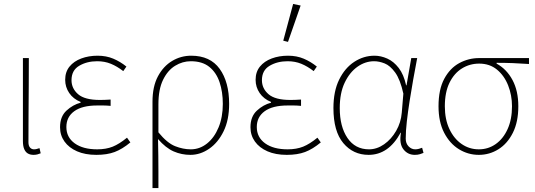

<svg xmlns="http://www.w3.org/2000/svg" viewBox="-20 -772 2710 972"><path d="M150 12Q133 12 121 5Q109 -2 102.5 -17.5Q96 -33 96 -58V-478H126Q126 -406 125.5 -335.5Q125 -265 124.5 -194.5Q124 -124 124 -52Q124 -34 132 -25Q140 -16 152 -16Q159 -16 165 -17.5Q171 -19 180 -22L186 4Q179 7 170 9.5Q161 12 150 12Z M468 12Q411 12 370 -6Q329 -24 306.5 -55.5Q284 -87 284 -128Q284 -182 316.5 -212Q349 -242 388 -252V-256Q351 -271 330.5 -301Q310 -331 310 -368Q310 -408 332 -435Q354 -462 391.5 -476Q429 -490 474 -490Q518 -490 553.5 -475Q589 -460 620 -435L604 -412Q573 -436 541.5 -449Q510 -462 472 -462Q420 -462 381 -439Q342 -416 342 -366Q342 -324 375.5 -295Q409 -266 486 -266Q500 -266 510.5 -266.5Q521 -267 540 -268V-236Q519 -238 504 -238Q489 -238 472 -238Q396 -238 356 -209Q316 -180 316 -129Q316 -77 358 -46.5Q400 -16 472 -16Q517 -16 550.5 -29.5Q584 -43 623 -75L640 -51Q599 -17 560.5 -2.5Q522 12 468 12Z M752 180V-257Q752 -334 779.5 -385.5Q807 -437 851.5 -463.5Q896 -490 948 -490Q1044 -490 1092 -423.5Q1140 -357 1140 -246Q1140 -165 1112 -107.5Q1084 -50 1039 -19Q994 12 944 12Q899 12 859 -5.5Q819 -23 780 -68Q781 -20 781.5 18Q782 56 782 94Q782 132 782 180ZM946 -16Q991 -16 1028 -45.5Q1065 -75 1086.5 -127Q1108 -179 1108 -246Q1108 -307 1091.5 -356Q1075 -405 1039.5 -433.5Q1004 -462 946 -462Q904 -462 866.5 -439Q829 -416 805.5 -368Q782 -320 782 -244V-102Q826 -48 866.5 -32Q907 -16 946 -16Z M1432 12Q1375 12 1334 -6Q1293 -24 1270.5 -55.5Q1248 -87 1248 -128Q1248 -182 1280.5 -212Q1313 -242 1352 -252V-256Q1315 -271 1294.5 -301Q1274 -331 1274 -368Q1274 -408 1296 -435Q1318 -462 1355.5 -476Q1393 -490 1438 -490Q1482 -490 1517.5 -475Q1553 -460 1584 -435L1568 -412Q1537 -436 1505.5 -449Q1474 -462 1436 -462Q1384 -462 1345 -439Q1306 -416 1306 -366Q1306 -324 1339.5 -295Q1373 -266 1450 -266Q1464 -266 1474.5 -266.5Q1485 -267 1504 -268V-236Q1483 -238 1468 -238Q1453 -238 1436 -238Q1360 -238 1320 -209Q1280 -180 1280 -129Q1280 -77 1322 -46.5Q1364 -16 1436 -16Q1481 -16 1514.5 -29.5Q1548 -43 1587 -75L1604 -51Q1563 -17 1524.5 -2.5Q1486 12 1432 12ZM1438 -560 1414 -566 1464 -752 1502 -744Z M1846 12Q1768 12 1718 -47.5Q1668 -107 1668 -225Q1668 -310 1697 -369Q1726 -428 1773.5 -459Q1821 -490 1876 -490Q1908 -490 1940.5 -475.5Q1973 -461 1998.5 -428Q2024 -395 2036 -340H2038L2062 -478H2092Q2082 -426 2072 -370Q2062 -314 2053.5 -259.5Q2045 -205 2039.5 -156.5Q2034 -108 2034 -70Q2034 -46 2048.5 -31Q2063 -16 2082 -16Q2091 -16 2100.5 -18.5Q2110 -21 2117 -24L2124 2Q2117 5 2106 8.5Q2095 12 2080 12Q2044 12 2022 -16.5Q2000 -45 2010 -100H2008Q1947 12 1846 12ZM1848 -16Q1888 -16 1924.5 -41.5Q1961 -67 1985.5 -109.5Q2010 -152 2014 -202L2022 -298Q2006 -370 1980.5 -405Q1955 -440 1927 -451Q1899 -462 1874 -462Q1829 -462 1789.5 -434Q1750 -406 1725 -353.5Q1700 -301 1700 -225Q1700 -131 1739 -73.5Q1778 -16 1848 -16Z M2404 12Q2350 12 2303.5 -16.5Q2257 -45 2228.5 -100Q2200 -155 2200 -234Q2200 -319 2229 -373Q2258 -427 2305 -452.5Q2352 -478 2406 -478H2658V-448Q2616 -451 2576 -452.5Q2536 -454 2494 -454V-450Q2545 -422 2574.5 -367Q2604 -312 2604 -234Q2604 -155 2576.5 -100Q2549 -45 2503.5 -16.5Q2458 12 2404 12ZM2404 -16Q2452 -16 2490 -43Q2528 -70 2550 -119Q2572 -168 2572 -234Q2572 -290 2552.5 -339.5Q2533 -389 2496 -419.5Q2459 -450 2406 -450Q2358 -450 2318.5 -425.5Q2279 -401 2255.5 -353Q2232 -305 2232 -234Q2232 -168 2255 -119Q2278 -70 2317 -43Q2356 -16 2404 -16Z"/></svg>

Font: Source Sans 3 Variable
Style: Regular
Weight: 200
Designer: Paul D. Hunt
Foundry: Adobe Systems Incorporated
Version: Version 3.026